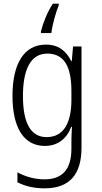

<svg xmlns="http://www.w3.org/2000/svg" viewBox="-20 -785 558 1046"><path d="M300 -765H268C239 -722 214 -659 203 -614V-605H260C264 -646 285 -721 300 -756ZM230 -542C111 -542 48 -438 48 -263C48 -84 113 10 224 10C294 10 343 -28 368 -94H372C370 -63 369 -33 369 -6V25C369 136 321 192 223 192C167 192 118 177 75 154V208C116 229 163 241 223 241C363 241 424 161 424 19V-532H378L371 -452H368C341 -507 299 -542 230 -542ZM238 -493C332 -493 369 -418 369 -290V-240C369 -126 333 -38 234 -38C149 -38 105 -112 105 -262C105 -407 147 -493 238 -493Z"/></svg>

Font: Noto Sans Display SemiCondensed Light
Style: Regular
Weight: 300
Width: 4
Designer: Monotype Design Team
Foundry: Monotype Imaging Inc.
Version: Version 1.900